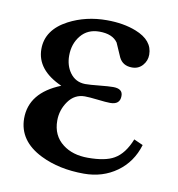

<svg xmlns="http://www.w3.org/2000/svg" viewBox="-61 -514 547 591"><g transform="rotate(10 212.0 -219.0)"><path d="M401.9 -98.6Q385.3 -43.5 341.3 -12Q297.4 19.5 238.8 19.5Q161.1 19.5 103 -9.3Q28.8 -45.9 28.3 -116.2Q28.3 -196.8 123.5 -234.9Q43.5 -270.5 43.5 -335.9Q43.5 -396 108.4 -430.2Q161.6 -458 227.1 -458Q279.3 -458 318.8 -442.4Q373.5 -420.9 373.5 -376Q373.5 -356.9 360.8 -342.5Q348.1 -328.1 328.1 -328.1Q298.8 -328.1 287.1 -352.1Q277.8 -373.5 268.1 -395.5Q251.5 -419.4 210.4 -419.4Q173.8 -419.4 152.6 -393.6Q131.3 -367.7 131.3 -330.6Q131.3 -299.8 147 -277.8Q164.6 -253.4 194.8 -252.9Q210 -252.9 238.8 -255.9Q267.6 -258.8 281.7 -258.8Q312 -258.8 311.5 -235.8Q311.5 -209 280.8 -209Q268.1 -209 241.2 -212.2Q214.4 -215.3 200.7 -215.3Q168.9 -215.3 149.4 -188Q129.9 -160.6 129.9 -127.4Q129.9 -80.6 163.6 -54.7Q194.3 -30.8 242.2 -30.8Q296.9 -30.8 324.2 -46.9Q355 -64.5 373.5 -111.3Z"/></g></svg>

Font: Accordance
Style: Regular
Weight: 400
Version: Version 1.1 (build May 11, 2018) Miklal Software Solutions, 